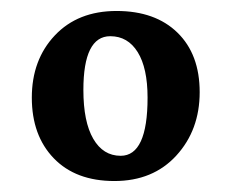

<svg xmlns="http://www.w3.org/2000/svg" viewBox="-20 -635 422 350"><path d="M78 -346.5Q38 -388 38 -457Q38 -526 80 -570.5Q122 -615 192.5 -615Q263 -615 303.5 -575.5Q344 -536 344 -467Q344 -398 301.5 -351.5Q259 -305 188.5 -305Q118 -305 78 -346.5ZM132 -471Q132 -413 150 -382Q168 -351 200 -351Q249 -351 249 -457Q249 -511 231 -540Q213 -569 181 -569Q132 -569 132 -471Z"/></svg>

Font: Buenard
Style: Bold
Weight: 700
Foundry: FontFuror
Version: Version 1.002 2011